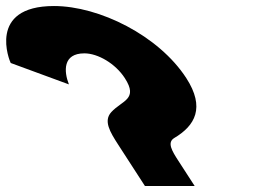

<svg xmlns="http://www.w3.org/2000/svg" viewBox="-241 -618 930 637"><path d="M-12.4 -338C-29.3 -381 -33.1 -441 38.9 -441C83.9 -441 141.9 -407 173 -359C219 -288 163.9 -285 128.2 -246C101.9 -217 123.3 -181 151.8 -137L239.8 -1H404.8L351.1 -84C329.7 -117 312.6 -145 336.9 -160C406.3 -201 440.4 -261 377 -359C285.6 -500 88.2 -598 -61.8 -598C-284.8 -598 -208.7 -414 -205.4 -409Z"/></svg>

Font: Hussar
Style: BdOpOblSeven
Weight: 700
Foundry: Cannot Into Space Fonts
Version: Version 2.00